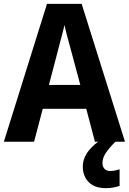

<svg xmlns="http://www.w3.org/2000/svg" viewBox="-20 -736 669 997"><path d="M473 0 428 -171H202L157 0H0L224 -716H404L629 0ZM349 -474Q341 -503 331 -540Q321 -577 315 -606Q311 -588 304 -561.5Q297 -535 290.5 -511Q284 -487 281 -474L234 -295H397ZM512 110Q512 130 523 141Q534 152 552 152Q567 152 579.5 149Q592 146 601 143V229Q587 234 569.5 237.5Q552 241 529 241Q472 241 441 210Q410 179 410 129Q410 86 439.5 48Q469 10 513 -15L579 0Q546 33 529 59Q512 85 512 110Z"/></svg>

Font: Noto Sans Sinhala SemiCondensed
Style: Bold
Weight: 700
Width: 4
Designer: Jelle Bosma - Monotype Design Team
Foundry: Monotype Imaging Inc.
Version: Version 2.006; ttfautohint (v1.8.4.7-5d5b)